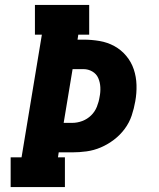

<svg xmlns="http://www.w3.org/2000/svg" viewBox="-20 -755 640 775"><path d="M23 0V-120H67L149 -615H121V-735H340V-615H296L293 -595H317Q350 -595 382 -589.5Q414 -584 441.5 -569Q469 -554 489.5 -529.5Q510 -505 520 -475Q530 -445 531 -412Q532 -379 526 -346Q521 -317 511.5 -288.5Q502 -260 483.5 -235Q465 -210 440 -191Q415 -172 387 -160Q359 -148 329.5 -144Q300 -140 271 -140H217L214 -120H242V0ZM237 -259H271Q292 -259 312 -266.5Q332 -274 347.5 -289Q363 -304 371 -324Q379 -344 382 -364Q386 -383 385 -403Q384 -423 376.5 -440Q369 -457 352.5 -466.5Q336 -476 317 -476H273Z"/></svg>

Font: Iosevka Slab Heavy Extended
Style: Italic
Weight: 900
Width: 7
Italic angle: -9°
Monospace: yes
Designer: Belleve Invis
Foundry: Belleve Invis
Version: Version 11.1.0; ttfautohint (v1.8.3)